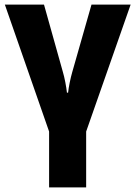

<svg xmlns="http://www.w3.org/2000/svg" viewBox="-20 -569 585 829"><path d="M352 240H192V-1L1 -549H170L251 -260Q257 -240 262 -214Q267 -188 269 -169H274Q276 -188 281 -212.5Q286 -237 292 -258L375 -549H544L352 -1Z"/></svg>

Font: Noto Sans SemiCondensed ExtraBold
Style: Regular
Weight: 800
Width: 4
Designer: Monotype Design Team
Foundry: Monotype Imaging Inc.
Version: Version 2.013; ttfautohint (v1.8.4.7-5d5b)